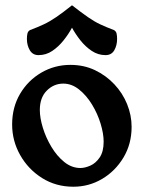

<svg xmlns="http://www.w3.org/2000/svg" viewBox="-20 -697 545 728"><path d="M258 11Q192 11 139.5 -22Q87 -55 56.5 -109Q26 -163 26 -225Q26 -290 56 -341Q86 -392 136.5 -421.5Q187 -451 247 -451Q298 -451 340 -431Q382 -411 413.5 -377.5Q445 -344 462 -302Q479 -260 479 -216Q479 -151 448 -99.5Q417 -48 367 -18.5Q317 11 258 11ZM285 -60Q302 -60 322.5 -69Q343 -78 358 -100Q373 -122 373 -160Q373 -190 361.5 -228Q350 -266 329 -300.5Q308 -335 280 -357.5Q252 -380 220 -380Q184 -380 157.5 -353.5Q131 -327 131 -280Q131 -250 142.5 -212.5Q154 -175 175 -140Q196 -105 224 -82.5Q252 -60 285 -60ZM253 -592Q239.9 -567.5 220.9 -543.8Q202 -520 178.3 -504Q154.7 -488 126 -488Q104 -488 93 -506.6Q82 -525.2 82 -549.5Q82 -561 84 -569.8Q86 -578.6 94 -583Q123 -594 145.5 -604.5Q168 -615 193 -632Q218 -649 253 -677Q289 -649 313.5 -632Q338 -615 360.5 -604.5Q383 -594 412 -583Q420 -578.6 422 -570Q424 -561.2 424 -549.6Q424 -525 413.4 -506.5Q402.8 -488 380.2 -488Q352 -488 327.9 -504Q303.9 -520 284.9 -544Q266 -568 253 -592Z"/></svg>

Font: Young Serif Light
Style: Regular
Weight: 300
Designer: Bastien Sozeau
Foundry: NBR — Bastien Sozeau
Version: Version 5.001